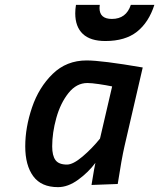

<svg xmlns="http://www.w3.org/2000/svg" viewBox="-20 -760 656 791"><path d="M84 -157Q84 -235 112 -317.5Q140 -400 197 -455.5Q254 -511 337 -511Q399 -511 568 -482L493 -158Q481 -106 465 -2L357 2Q370 -78 373 -89Q344 -50 302 -19.5Q260 11 219 11Q150 11 117 -34Q84 -79 84 -157ZM392 -189 442 -404Q418 -409 387.5 -413.5Q357 -418 340 -418Q295 -418 262 -376.5Q229 -335 212 -274Q195 -213 195 -157Q195 -119 208.5 -100.5Q222 -82 256 -82Q281 -82 320 -115Q359 -148 392 -189ZM290 -705Q290 -722 293 -740H391Q390 -735 390 -727Q390 -682 441 -682Q500 -682 519 -740H616Q593 -668 544.5 -629.5Q496 -591 414 -591Q352 -591 321 -620.5Q290 -650 290 -705Z"/></svg>

Font: Cairo SemiBold
Style: Italic
Weight: 600
Italic angle: -13°
Designer: Mohamed Gaber, Accademia di Belle Arti di Urbino and others
Foundry: Kief Type Foundry, Accademia di Belle Arti di Urbino and others
Version: Version 3.011